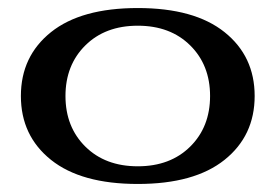

<svg xmlns="http://www.w3.org/2000/svg" viewBox="-20 -448 690 478"><path d="M32 -209Q32 -308 107 -368Q182 -428 323 -428Q464 -428 539 -368Q614 -308 614 -209Q614 -110 539 -50Q464 10 323 10Q182 10 107 -50Q32 -110 32 -209ZM503 -209Q503 -286 453.5 -335Q404 -384 323 -384Q242 -384 192.5 -335Q143 -286 143 -209Q143 -132 192.5 -83Q242 -34 323 -34Q404 -34 453.5 -83Q503 -132 503 -209Z"/></svg>

Font: Taviraj Medium
Style: Regular
Weight: 500
Designer: Katatrad Team
Foundry: CadsonDemak
Version: Version 1.001